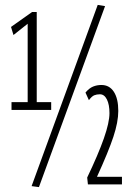

<svg xmlns="http://www.w3.org/2000/svg" viewBox="-20 -754 559 784"><path d="M27 -305V-337H93V-657L35 -611L25 -644L111 -705H130V-337H189V-305ZM139 10 109 6 379 -734 409 -729ZM339 -1 336 -29Q381 -123 404 -188.5Q427 -254 427 -292Q427 -327 416.5 -348Q406 -369 388 -369Q375 -369 365 -365Q355 -361 343 -345L329 -376Q344 -394 360 -400.5Q376 -407 394 -407Q427 -407 445 -379Q463 -351 463 -301Q463 -256 443 -195.5Q423 -135 376 -32H478V-1Z"/></svg>

Font: Georama Extra Condensed Light
Style: Regular
Weight: 300
Width: 2
Designer: Jean-Baptiste Levee
Foundry: Production Type
Version: Version 1.000